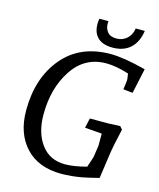

<svg xmlns="http://www.w3.org/2000/svg" viewBox="-132 -991 909 1098"><g transform="rotate(15 323.0 -441.5)"><path d="M434 -720Q511 -720 643 -686L611 -538L555 -544L561 -589Q562 -592 562 -601Q562 -610 557 -638Q481 -662 423 -662Q296 -662 223.5 -552.5Q151 -443 151 -287Q151 -179 201.5 -111Q252 -43 343 -43Q395 -43 470 -63Q489 -119 491 -128L501 -196V-267L400 -275L413 -333H521L592 -336L607 -319Q583 -216 576 -166L555 -19Q549 -18 530 -13Q511 -8 503.5 -6.5Q496 -5 478.5 -1Q461 3 451.5 4.5Q442 6 425.5 8.5Q409 11 396 12Q359 15 337 15Q200 15 124.5 -66.5Q49 -148 49 -284Q49 -476 151 -598Q253 -720 434 -720ZM338 -794Q315 -821 315 -866Q315 -881 318 -898H372Q371 -890 371 -883Q371 -855 387.5 -834.5Q404 -814 440.5 -814Q477 -814 502.5 -837Q528 -860 533 -898H587Q577 -830 537.5 -794Q498 -758 432.5 -758Q367 -758 338 -794Z"/></g></svg>

Font: Andada
Style: Italic
Weight: 400
Italic angle: -8.29999°
Designer: Carolina Giovagnoli
Foundry: Carolina Giovagnoli
Version: Version 1.003